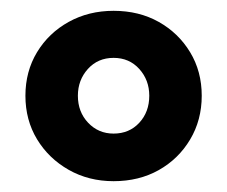

<svg xmlns="http://www.w3.org/2000/svg" viewBox="-20 -736 420 355"><path d="M190 -401Q144 -401 107 -422Q70 -443 48.5 -478.5Q27 -514 27 -559Q27 -604 48.5 -639.5Q70 -675 107 -695.5Q144 -716 190 -716Q237 -716 273.5 -695.5Q310 -675 331.5 -639.5Q353 -604 353 -559Q353 -514 331.5 -478Q310 -442 273.5 -421.5Q237 -401 190 -401ZM190 -489Q219 -489 237.5 -509Q256 -529 256 -559Q256 -588 237.5 -608.5Q219 -629 190 -629Q161 -629 142.5 -608.5Q124 -588 124 -559Q124 -529 143 -509Q162 -489 190 -489Z"/></svg>

Font: Nunito Sans 10pt SemiCondensed Black
Style: Regular
Weight: 900
Width: 4
Designer: Vernon Adams
Foundry: Vernon Adams
Version: Version 3.101;gftools[0.9.27]